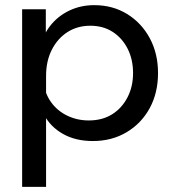

<svg xmlns="http://www.w3.org/2000/svg" viewBox="-20 -532 679 746"><path d="M159 194H66V-496H158V-344H137Q145 -393 174.5 -431Q204 -469 248.5 -490.5Q293 -512 346 -512Q418 -512 474 -477.5Q530 -443 562 -383.5Q594 -324 594 -248Q594 -171 561.5 -111.5Q529 -52 471.5 -18Q414 16 341 16Q274 16 225 -11.5Q176 -39 151 -86.5Q126 -134 131 -193L150 -212Q154 -169 178.5 -135Q203 -101 241.5 -82.5Q280 -64 325 -64Q377 -64 415 -87.5Q453 -111 475 -153Q497 -195 497 -248Q497 -301 476 -342.5Q455 -384 418 -408Q381 -432 331 -432Q281 -432 242.5 -407.5Q204 -383 181.5 -339Q159 -295 159 -237Z"/></svg>

Font: Wix Madefor Display Medium
Style: Regular
Weight: 500
Designer: Dalton Maag Ltd
Foundry: Dalton Maag Ltd
Version: Version 3.100